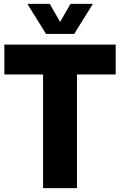

<svg xmlns="http://www.w3.org/2000/svg" viewBox="-20 -970 619 990"><path d="M202 0V-586H2.5V-740H576.5V-586H377V0ZM217.5 -795 121 -950H236.5L290 -857L343.5 -950H459L362.5 -795Z"/></svg>

Font: Encode Sans Condensed Condensed ExtraBold
Style: Regular
Weight: 800
Width: 3
Designer: Multiple Designers
Foundry: Impallari Type
Version: Version 3.000; ttfautohint (v1.8.3) -l 8 -r 50 -G 200 -x 14 